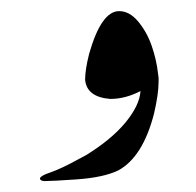

<svg xmlns="http://www.w3.org/2000/svg" viewBox="-20 -274 355 347"><path d="M233.9 -109.4Q206.5 -95.2 179.2 -95.2Q136.7 -98.6 133.8 -129.9Q133.8 -147.9 141.1 -176.8Q163.1 -253.9 195.3 -253.9Q213.9 -253.9 229.5 -235.4Q245.1 -216.8 253.9 -191.9Q262.7 -167 265.6 -141.1Q265.6 -139.6 266.1 -137.2Q266.6 -134.8 266.6 -133.8V-126Q266.6 -104 258.3 -68.4Q238.3 9.3 194.3 33.7Q167.5 46.9 117.2 50.3Q74.7 53.2 63 53.2H59.6Q52.7 52.7 52.2 48.8Q52.2 44.9 64.5 40Q73.7 36.6 80.1 34.2Q86.4 31.7 93.5 28.3Q100.6 24.9 104.5 22.9Q108.4 21 118.7 15.4Q128.9 9.8 135.7 6.3Q180.7 -21.5 206.1 -51.8Q232.4 -83.5 233.9 -109.4Z"/></svg>

Font: Noon
Style: Regular
Weight: 400
Designer: Mohammad Saleh Souzanchi
Foundry: Farsi Font Store
Version: Version 0.09